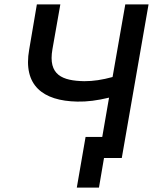

<svg xmlns="http://www.w3.org/2000/svg" viewBox="-20 -720 713 875"><path d="M330 135H431L454 0H535L657 -700H551L493 -369C445 -356 406 -350 364 -350C265 -352 198 -377 219 -496L255 -700H148L113 -494C84 -331 175 -260 332 -257C377 -256 423 -262 477 -275L446 -96H370Z"/></svg>

Font: Fixel Display 20240404 Medium
Style: Italic
Weight: 500
Italic angle: -10°
Designer: AlfaBravo + MacPaw
Foundry: Kyrylo Tkachov, Marchela Mozhyna, Serhii Makarenko, Maria Weinstein, Zakhar Kryvoshyya
Version: Version 1.211;Glyphs 3.2 (3225)